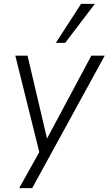

<svg xmlns="http://www.w3.org/2000/svg" viewBox="-20 -786 560 990"><path d="M79 184 191 -17 187 16 59 -499H122L227 -52H212L451 -499H520L146 184ZM268 -565 398 -766H469L316 -565Z"/></svg>

Font: Nunitoga
Style: Light Italic
Weight: 300
Italic angle: -9°
Designer: Vernon Adams
Foundry: Vernon Adams
Version: Version 1.0